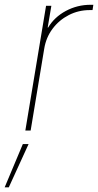

<svg xmlns="http://www.w3.org/2000/svg" viewBox="-72 -554 416 815"><path d="M35.6 0 123.5 -529.3H146L130.4 -437H132.3Q158.7 -481.4 207.5 -507.6Q256.3 -533.7 312.5 -533.7Q316.9 -533.7 318.4 -533.7Q319.8 -533.7 324.2 -533.7L320.8 -511.2Q317.9 -511.2 315.7 -511.2Q313.5 -511.2 309.1 -511.2Q261.2 -511.2 220 -490Q178.7 -468.8 151.1 -431.9Q123.5 -395 115.7 -347.2L58.1 0ZM-52.2 241.2 24.9 57.6H49.3L-34.7 241.2Z"/></svg>

Font: Inter 24pt Thin
Style: Italic
Weight: 250
Italic angle: -9.3988°
Version: Version 4.001;git-66647c0bb